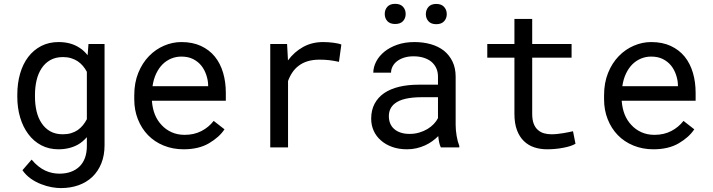

<svg xmlns="http://www.w3.org/2000/svg" viewBox="-20 -753 3641 981"><path d="M68.4 -268.6V-258.3Q68.4 -201.7 83 -152.6Q97.7 -103.5 125 -67.4Q151.9 -31.2 190.9 -10.7Q230 9.8 278.3 9.8Q307.1 9.8 332 3.7Q356.9 -2.4 377.4 -13.7Q390.6 -21 402.1 -30.8Q413.6 -40.5 423.8 -52.2V-6.8Q423.8 27.3 414.1 53.7Q404.3 80.1 386.2 97.7Q367.7 115.7 341.8 125Q315.9 134.3 283.7 134.3Q265.6 134.3 247.6 130.6Q229.5 127 211.4 118.7Q193.4 110.4 175.8 96.4Q158.2 82.5 141.6 62.5L94.7 116.7Q112.8 142.6 137.9 160.2Q163.1 177.7 190.4 188Q217.3 198.7 243.7 203.4Q270 208 290.5 208Q340.3 208 381.3 193.4Q422.4 178.7 452.1 150.4Q481.4 122.1 497.8 81.5Q514.2 41 514.2 -11.2V-528.3H432.1L427.7 -470.7Q418.5 -482.4 408 -492.2Q397.5 -502 385.7 -509.3Q364.3 -523.4 337.6 -530.8Q311 -538.1 279.3 -538.1Q230 -538.1 190.9 -518.1Q151.9 -498 124.5 -462.4Q97.2 -426.8 82.8 -377.2Q68.4 -327.6 68.4 -268.6ZM158.7 -258.3V-268.6Q158.7 -307.1 166.7 -342Q174.8 -377 192.4 -403.8Q209.5 -430.2 236.6 -445.8Q263.7 -461.4 301.8 -461.4Q324.2 -461.4 342.8 -455.8Q361.3 -450.2 376.5 -440.4Q391.6 -430.2 403.3 -416.5Q415 -402.8 423.8 -386.2V-144Q415 -127 403.3 -112.8Q391.6 -98.6 377 -88.4Q361.8 -78.1 343 -72.5Q324.2 -66.9 300.8 -66.9Q263.2 -66.9 236.3 -82.3Q209.5 -97.7 192.4 -124Q174.8 -150.4 166.7 -185.1Q158.7 -219.7 158.7 -258.3Z M918.5 9.8Q995.6 9.8 1048.1 -21.2Q1100.6 -52.2 1127 -92.3L1071.8 -135.3Q1046.9 -103 1009.3 -83.5Q971.7 -64 923.3 -64Q886.7 -64 856.4 -77.6Q826.2 -91.3 804.7 -115.2Q783.7 -137.7 771.7 -167Q759.8 -196.3 756.3 -234.9V-238.3H1133.8V-278.8Q1133.8 -334 1119.9 -381.3Q1106 -428.7 1077.6 -463.9Q1049.3 -498.5 1006.6 -518.3Q963.9 -538.1 906.7 -538.1Q861.3 -538.1 818.1 -519.5Q774.9 -501 741.2 -466.3Q707 -431.2 686.5 -380.6Q666 -330.1 666 -266.1V-245.6Q666 -190.4 684.6 -143.6Q703.1 -96.7 736.3 -62.5Q769.5 -28.3 816.2 -9.3Q862.8 9.8 918.5 9.8ZM906.7 -463.9Q941.4 -463.9 966.6 -451.2Q991.7 -438.5 1008.3 -418Q1024.9 -397.5 1034.2 -369.4Q1043.5 -341.3 1043.5 -316.9V-312.5H759.3Q764.6 -349.1 778.1 -377.2Q791.5 -405.3 811 -424.8Q830.6 -443.8 855 -453.9Q879.4 -463.9 906.7 -463.9Z M1631.3 -538.1Q1573.7 -538.1 1528.6 -512.9Q1483.4 -487.8 1451.2 -444.3L1450.7 -457.5L1446.8 -528.3H1360.8V0H1451.7V-338.9Q1460.4 -363.3 1473.9 -383.1Q1487.3 -402.8 1505.4 -416.5Q1525.4 -432.1 1552.2 -440.2Q1579.1 -448.2 1612.3 -448.2Q1638.2 -448.2 1661.9 -445.6Q1685.5 -442.9 1711.9 -437L1724.1 -525.4Q1710.4 -531.2 1683.3 -534.7Q1656.2 -538.1 1631.3 -538.1Z M2232.4 0H2326.7V-7.8Q2317.9 -29.8 2313 -59.3Q2308.1 -88.9 2308.1 -115.2V-360.8Q2308.1 -405.3 2292 -438.5Q2275.9 -471.7 2248 -494.1Q2219.7 -516.1 2181.2 -527.1Q2142.6 -538.1 2097.7 -538.1Q2048.3 -538.1 2009.5 -524.4Q1970.7 -510.7 1943.8 -488.8Q1916.5 -466.3 1902.1 -438.5Q1887.7 -410.6 1887.2 -381.8H1978Q1978 -398.4 1986.1 -413.8Q1994.1 -429.2 2008.8 -440.4Q2023.4 -451.7 2044.7 -458.5Q2065.9 -465.3 2092.8 -465.3Q2121.6 -465.3 2144.8 -458Q2168 -450.7 2184.1 -437.5Q2200.2 -423.8 2209 -404.8Q2217.8 -385.7 2217.8 -361.8V-320.3H2119.1Q2064 -320.3 2019.3 -309.6Q1974.6 -298.8 1942.9 -277.3Q1911.1 -255.4 1893.8 -222.7Q1876.5 -189.9 1876.5 -146.5Q1876.5 -113.3 1889.4 -84.7Q1902.3 -56.2 1926.3 -35.6Q1949.7 -14.6 1983.6 -2.4Q2017.6 9.8 2059.6 9.8Q2085.4 9.8 2108.4 4.4Q2131.3 -1 2151.9 -10.3Q2171.9 -19.5 2188.7 -31.7Q2205.6 -43.9 2219.2 -57.6Q2220.7 -41 2223.9 -25.6Q2227.1 -10.3 2232.4 0ZM2072.8 -68.8Q2046.4 -68.8 2026.4 -75.7Q2006.3 -82.5 1993.2 -94.7Q1980 -106.4 1973.4 -123Q1966.8 -139.6 1966.8 -159.2Q1966.8 -179.7 1974.4 -195.8Q1981.9 -211.9 1996.6 -223.6Q2017.1 -240.2 2052 -248.3Q2086.9 -256.3 2133.8 -256.3H2217.8V-149.4Q2210 -133.8 2196.3 -119.4Q2182.6 -105 2164.1 -93.8Q2145 -82.5 2122.1 -75.7Q2099.1 -68.8 2072.8 -68.8ZM1945.8 -681.6Q1945.8 -659.7 1959.2 -645Q1972.7 -630.4 1999 -630.4Q2025.4 -630.4 2039.1 -645Q2052.7 -659.7 2052.7 -681.6Q2052.7 -703.6 2039.1 -718.5Q2025.4 -733.4 1999 -733.4Q1972.7 -733.4 1959.2 -718.5Q1945.8 -703.6 1945.8 -681.6ZM2155.8 -680.7Q2155.8 -659.2 2169.2 -644.3Q2182.6 -629.4 2209 -629.4Q2235.4 -629.4 2249 -644.3Q2262.7 -659.2 2262.7 -680.7Q2262.7 -702.6 2249 -717.8Q2235.4 -732.9 2209 -732.9Q2182.6 -732.9 2169.2 -717.8Q2155.8 -702.6 2155.8 -680.7Z M2699.2 -656.2H2608.4V-528.3H2469.7V-458.5H2608.4V-171.4Q2608.4 -122.6 2621.3 -88.1Q2634.3 -53.7 2656.7 -32.2Q2679.2 -10.3 2709.7 -0.2Q2740.2 9.8 2775.4 9.8Q2796.4 9.8 2817.6 7.8Q2838.9 5.9 2857.9 2Q2877 -1.5 2893.1 -6.6Q2909.2 -11.7 2920.4 -18.6L2907.7 -82.5Q2899.4 -80.6 2886.5 -77.9Q2873.5 -75.2 2858.9 -72.8Q2843.8 -70.3 2828.1 -68.6Q2812.5 -66.9 2797.9 -66.9Q2777.8 -66.9 2760 -71.8Q2742.2 -76.7 2728.5 -88.9Q2714.8 -100.6 2707 -120.6Q2699.2 -140.6 2699.2 -171.4V-458.5H2900.4V-528.3H2699.2Z M3318.8 9.8Q3396 9.8 3448.5 -21.2Q3501 -52.2 3527.3 -92.3L3472.2 -135.3Q3447.3 -103 3409.7 -83.5Q3372.1 -64 3323.7 -64Q3287.1 -64 3256.8 -77.6Q3226.6 -91.3 3205.1 -115.2Q3184.1 -137.7 3172.1 -167Q3160.2 -196.3 3156.7 -234.9V-238.3H3534.2V-278.8Q3534.2 -334 3520.3 -381.3Q3506.3 -428.7 3478 -463.9Q3449.7 -498.5 3407 -518.3Q3364.3 -538.1 3307.1 -538.1Q3261.7 -538.1 3218.5 -519.5Q3175.3 -501 3141.6 -466.3Q3107.4 -431.2 3086.9 -380.6Q3066.4 -330.1 3066.4 -266.1V-245.6Q3066.4 -190.4 3085 -143.6Q3103.5 -96.7 3136.7 -62.5Q3169.9 -28.3 3216.6 -9.3Q3263.2 9.8 3318.8 9.8ZM3307.1 -463.9Q3341.8 -463.9 3366.9 -451.2Q3392.1 -438.5 3408.7 -418Q3425.3 -397.5 3434.6 -369.4Q3443.8 -341.3 3443.8 -316.9V-312.5H3159.7Q3165 -349.1 3178.5 -377.2Q3191.9 -405.3 3211.4 -424.8Q3231 -443.8 3255.4 -453.9Q3279.8 -463.9 3307.1 -463.9Z"/></svg>

Font: RobotoMono Nerd Font
Style: Regular
Weight: 400
Monospace: yes
Designer: Google
Version: Version 3.000;Nerd Fonts 3.2.1